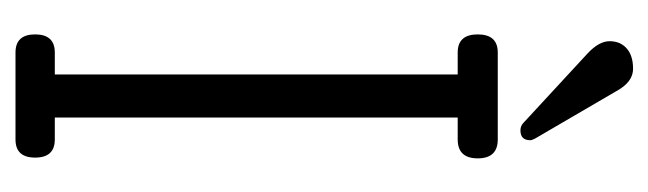

<svg xmlns="http://www.w3.org/2000/svg" viewBox="-322 -536 857 254"><g transform="rotate(90 107.0 -408.5)"><path d="M78 -52V-585H49Q25 -585 25 -611.5Q25 -638 49 -638H164Q189 -638 189 -611.5Q189 -585 164 -585H135V-52H164Q188 -52 188 -26Q188 0 164 0H49Q25 0 25 -26Q25 -52 49 -52ZM152 -668Q146 -668 142 -672L50 -757Q34 -772 34 -786Q34 -800 43.5 -808.5Q53 -817 70.5 -817Q88 -817 100 -795L163 -687Q165 -683 165 -681Q165 -668 152 -668Z"/></g></svg>

Font: Glass Antiqua
Style: Regular
Weight: 400
Version: 1.001